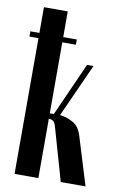

<svg xmlns="http://www.w3.org/2000/svg" viewBox="-84 -747 499 794"><g transform="rotate(10 165.0 -350.0)"><path d="M166 -220Q161 -238 154 -243.5Q147 -249 137 -249H135V0H35V-570H-3V-592H35V-700H135V-592H192V-570H135V-272H152L252 -496H279L178 -272Q204 -270 232 -255Q260 -240 271 -202L333 0H229Z"/></g></svg>

Font: Moniqa Extra Bold Narrow Heading
Style: Regular
Weight: 800
Width: 4
Designer: Rajesh Rajput
Foundry: Rajesh Rajput
Version: Version 1.000;December 15, 2022;FontCreator 14.0.0.2794 32-b